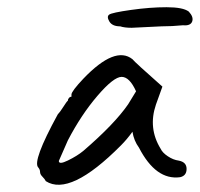

<svg xmlns="http://www.w3.org/2000/svg" viewBox="-20 -538 554 532"><path d="M427 -465 345 -461Q325 -461 313 -465Q291 -465 283 -478.5Q275 -492 282.5 -497.5Q290 -503 343 -510.5Q396 -518 441.5 -518Q487 -518 503 -506Q517 -491 512.5 -478.5Q508 -466 487 -468Q457 -465 427 -465ZM357 -285Q339 -325 317 -325Q295 -325 250 -272.5Q205 -220 168 -149L143 -92Q143 -81 168.5 -93.5Q194 -106 211 -120Q297 -194 335 -249ZM86 -74Q69 -91 140 -221Q146 -227 155.5 -242Q165 -257 168 -259Q168 -263 171 -266.5Q174 -270 178 -270V-276Q178 -285 211 -320Q299 -412 347 -374Q353 -366 430 -298L412 -248Q390 -183 425 -126Q430 -115 445 -105Q460 -95 475 -93Q497 -89 497 -70Q497 -51 479 -47Q412 -38 365 -129Q351 -148 347 -173Q332 -152 315 -135Q174 7 107 -36Q104 -42 97.5 -48.5Q91 -55 91 -61.5Q91 -68 86 -74Z"/></svg>

Font: Caveat
Style: Regular
Weight: 400
Designer: Pablo Impallari
Foundry: Creative Lab NY
Version: Version 1.096; ttfautohint (v1.3)